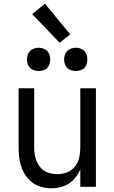

<svg xmlns="http://www.w3.org/2000/svg" viewBox="-20 -1005 616 1033"><path d="M188 -623Q205 -623 220.5 -630Q236 -637 243 -652.5Q250 -668 250 -685Q250 -702 243 -717.5Q236 -733 220.5 -740.5Q205 -748 188 -748Q171 -748 155.5 -740.5Q140 -733 132.5 -717.5Q125 -702 125 -685Q125 -668 132.5 -652.5Q140 -637 155.5 -630Q171 -623 188 -623ZM388 -623Q405 -623 420.5 -630Q436 -637 443 -652.5Q450 -668 450 -685Q450 -702 443 -717.5Q436 -733 420.5 -740.5Q405 -748 388 -748Q371 -748 355.5 -740.5Q340 -733 332.5 -717.5Q325 -702 325 -685Q325 -668 332.5 -652.5Q340 -637 355.5 -630Q371 -623 388 -623ZM301 -775 358 -820 222 -985 153 -929ZM256 8Q289 8 321 -3Q353 -14 376 -38.5Q399 -63 412 -93V0H496V-530H412V-210Q412 -183 406 -157Q400 -131 383 -109Q366 -87 340.5 -77.5Q315 -68 288 -68Q261 -68 235.5 -77.5Q210 -87 193.5 -109Q177 -131 170.5 -157Q164 -183 164 -210V-530H80V-210Q80 -178 85 -146.5Q90 -115 103.5 -86Q117 -57 140 -34.5Q163 -12 193.5 -2Q224 8 256 8Z"/></svg>

Font: Iosevka SS01 Extended
Style: Regular
Weight: 400
Width: 7
Monospace: yes
Designer: Belleve Invis
Foundry: Belleve Invis
Version: Version 3.4.7; ttfautohint (v1.8.3)